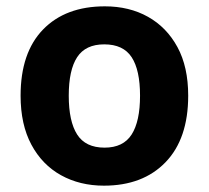

<svg xmlns="http://www.w3.org/2000/svg" viewBox="-20 -576 659 606"><path d="M574 -274Q574 -138 502.5 -64Q431 10 308 10Q232 10 172.5 -23Q113 -56 79 -119.5Q45 -183 45 -274Q45 -410 116 -483Q187 -556 311 -556Q388 -556 447 -523Q506 -490 540 -427.5Q574 -365 574 -274ZM197 -274Q197 -193 223.5 -151.5Q250 -110 310 -110Q369 -110 395.5 -151.5Q422 -193 422 -274Q422 -355 395.5 -395.5Q369 -436 309 -436Q250 -436 223.5 -395.5Q197 -355 197 -274Z"/></svg>

Font: Noto Sans Bengali UI
Style: Bold
Weight: 700
Designer: Jelle Bosma - Monotype Design Team
Foundry: Monotype Imaging Inc.
Version: Version 2.003; ttfautohint (v1.8.4.7-5d5b)